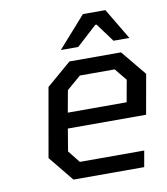

<svg xmlns="http://www.w3.org/2000/svg" viewBox="-81 -789 748 858"><g transform="rotate(-10 292.5 -360.5)"><path d="M228 -580 353 -721H455L539 -580H467L405 -664H399L307 -580ZM183 0 90 -114 145 -427 257 -523H491L585 -409L553 -229H198L181 -128L225 -73H517L504 0ZM210 -299H477L495 -398L450 -453H292L228 -398Z"/></g></svg>

Font: Tomorrow
Style: Italic
Weight: 400
Italic angle: -10°
Designer: Tony de Marco, Monica Rizzolli
Foundry: Just in Type
Version: Version 2.002